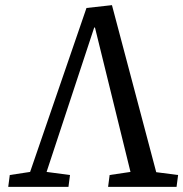

<svg xmlns="http://www.w3.org/2000/svg" viewBox="-20 -726 712 746"><path d="M12 0 18 -46 97 -58 316 -695 415 -706 587 -57 672 -46 666 0H400L406 -46L487 -58L349 -619H346L161 -58L252 -46L246 0Z"/></svg>

Font: Literata 12pt
Style: Italic
Weight: 400
Italic angle: -2°
Designer: Latin by Veronika Burian and Jose Scaglione. Greek by Irene Vlachou. Cyrillic by Vera Evstafieva
Foundry: TypeTogether
Version: Version 3.002